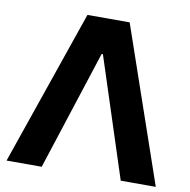

<svg xmlns="http://www.w3.org/2000/svg" viewBox="-81 -808 876 887"><g transform="rotate(10 357.0 -364.0)"><path d="M172.1 0H7.2L258.4 -727.5H456.4L707.2 0H542.8L360.2 -561.3H354.3Z"/></g></svg>

Font: Inter Tight
Style: Regular
Weight: 400
Designer: Rasmus Andersson
Foundry: rsms
Version: Version 3.002